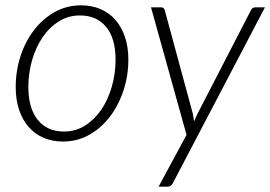

<svg xmlns="http://www.w3.org/2000/svg" viewBox="-20 -525 1015 721"><path d="M39 0ZM220.5 -31Q264 -31 299.8 -53.8Q335.5 -76.5 361 -114.2Q386.5 -152 400.2 -200.8Q414 -249.5 414 -301Q414 -381 378.5 -424Q343 -467 280 -467Q236.5 -467 200.8 -444.5Q165 -422 139.8 -384.8Q114.5 -347.5 100.5 -299Q86.5 -250.5 86.5 -198Q86.5 -118.5 121.8 -74.8Q157 -31 220.5 -31ZM216.5 6.5Q176.5 6.5 143.8 -7.5Q111 -21.5 87.8 -48Q64.5 -74.5 51.8 -112.2Q39 -150 39 -198Q39 -258.5 57 -314Q75 -369.5 107.8 -412Q140.5 -454.5 185.5 -479.8Q230.5 -505 284.5 -505Q324.5 -505 357.2 -491Q390 -477 413.2 -450.5Q436.5 -424 449.2 -386.2Q462 -348.5 462 -301.5Q462 -241 443.8 -185.5Q425.5 -130 393 -87.2Q360.5 -44.5 315.5 -19Q270.5 6.5 216.5 6.5ZM629.5 162Q622.5 176 609 176H575.5L680.5 -18.5L547 -497.5H584Q591 -497.5 594.5 -494.2Q598 -491 599 -485.5L704 -98.5Q707 -83.5 708.5 -68.5Q711.5 -76 715 -83.5Q718.5 -91 722 -98.5L922.5 -487Q925 -492.5 929.5 -495Q934 -497.5 938.5 -497.5H975Z"/></svg>

Font: Lato Light
Style: Italic
Weight: 300
Italic angle: -7°
Designer: Lukasz Dziedzic
Foundry: tyPoland Lukasz Dziedzic
Version: Version 2.007; 2014-02-27